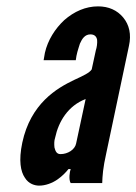

<svg xmlns="http://www.w3.org/2000/svg" viewBox="-20 -575 428 603"><path d="M281 -417C284 -426 286 -439 285 -450C283 -461 276 -467 264 -467C247 -467 238 -454 231 -438C228 -430 226 -421 223 -412C222 -407 221 -403 220 -399C219 -394 219 -390 218 -386H117L121 -409C130 -449 153 -485 182 -512C213 -539 249 -555 288 -555C321 -555 348 -543 367 -520C386 -497 393 -467 385 -431L314 -95C303 -46 302 -24 301 0H202C195 -11 199 -37 202 -44H195C188 -35 176 -22 160 -11C144 0 123 8 103 8C90 8 70 3 58 -17C45 -36 38 -70 50 -127C63 -188 90 -231 121 -262C152 -293 186 -311 213 -324C241 -337 261 -346 268 -357ZM249 -264C194 -243 164 -194 153 -142C150 -133 150 -123 151 -112C154 -100 158 -91 170 -91C193 -91 215 -105 219 -124Z"/></svg>

Font: League Gothic Italic
Style: Regular
Weight: 400
Designer: Tyler Finck
Foundry: The League of Moveable Type
Version: Version 1.001;PS 001.001;hotconv 1.0.56;makeotf.lib2.0.21325